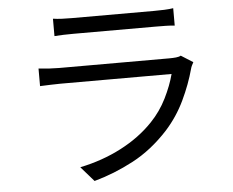

<svg xmlns="http://www.w3.org/2000/svg" viewBox="-54 -809 1108 913"><g transform="rotate(-5 500.0 -352.0)"><path d="M821 -517 878 -481Q874 -474 870 -465.5Q866 -457 865 -452Q845 -378 809.5 -303.5Q774 -229 719 -168Q640 -82 548 -33.5Q456 15 361 41L299 -30Q406 -52 496.5 -99Q587 -146 651 -213Q697 -261 726.5 -320.5Q756 -380 770 -434H239Q221 -434 194.5 -433Q168 -432 142 -431V-515Q196 -509 239 -509H766Q783 -509 798 -510.5Q813 -512 821 -517ZM231 -662V-745Q250 -742 273.5 -741Q297 -740 321 -740H714Q738 -740 762.5 -741Q787 -742 805 -745V-662Q787 -664 762.5 -664.5Q738 -665 713 -665H321Q272 -665 231 -662Z"/></g></svg>

Font: Noto IKEA Simplified Chinese
Style: Regular
Weight: 400
Designer: Monotype Design Team
Foundry: Monotype Imaging Inc.
Version: Version 1.100